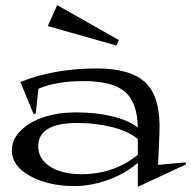

<svg xmlns="http://www.w3.org/2000/svg" viewBox="-20 -700 740 743"><path d="M25.9 -117.2Q25.9 -161.6 61.3 -195.8Q96.7 -230 152.3 -247.6Q208 -265.1 272.9 -265.1Q351.6 -265.1 414.1 -250Q476.6 -234.9 513.2 -207Q511.7 -302.7 464.1 -344.5Q416.5 -386.2 303.2 -386.2Q198.7 -386.2 128.9 -356.9L118.2 -261.2L109.9 -258.8L59.1 -382.8Q189 -435.1 355 -435.1Q487.3 -435.1 544.7 -378.7Q602.1 -322.3 597.2 -188L591.8 -62L698.2 -71.8L700.2 -64L513.2 22.9V-69.8Q463.9 -27.3 397.9 -3.7Q332 20 268.1 20Q167 20 96.4 -19Q25.9 -58.1 25.9 -117.2ZM127.9 -133.8Q127.9 -85.4 173.3 -55.7Q218.8 -25.9 294.9 -25.9Q421.4 -25.9 513.2 -101.1V-162.1Q477.1 -192.4 412.8 -208.3Q348.6 -224.1 279.8 -224.1Q127.9 -224.1 127.9 -133.8ZM165 -599.1 201.2 -680.2 439.9 -544.9 430.2 -523.9Z"/></svg>

Font: Halibut Exp
Style: Regular
Weight: 400
Width: 7
Designer: Matteo Maggi
Foundry: Collletttivo
Version: Version 3.080 | FøM Fix